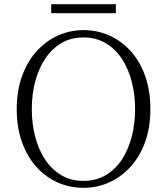

<svg xmlns="http://www.w3.org/2000/svg" viewBox="-20 -883 799 918"><path d="M225 -820V-863H534V-820ZM379 15Q314 15 256 -10.5Q198 -36 154 -85Q110 -134 85 -203.5Q60 -273 60 -361Q60 -448 85 -518Q110 -588 154 -637Q198 -686 256 -712.5Q314 -739 379 -739Q445 -739 502.5 -713.5Q560 -688 604.5 -639Q649 -590 674 -520Q699 -450 699 -361Q699 -274 674 -204.5Q649 -135 604.5 -86Q560 -37 502.5 -11Q445 15 379 15ZM379 -18Q439 -18 485.5 -45.5Q532 -73 563 -120.5Q594 -168 610 -230Q626 -292 626 -361Q626 -430 610 -492Q594 -554 563 -601.5Q532 -649 485.5 -676.5Q439 -704 379 -704Q319 -704 273 -676.5Q227 -649 195.5 -601.5Q164 -554 148 -492Q132 -430 132 -361Q132 -292 148 -230Q164 -168 195.5 -120.5Q227 -73 273 -45.5Q319 -18 379 -18Z"/></svg>

Font: Early Summer Mincho VF
Style: Regular
Weight: 250
Designer: GuiWonder
Version: Version 1.002